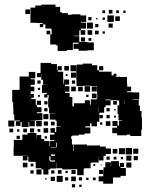

<svg xmlns="http://www.w3.org/2000/svg" viewBox="-20 -797 663 833"><path d="M165 -697H141V-698H112V-764H133V-773H159V-777H221V-767H241V-744H248V-740H274V-733H291V-735H329V-730H354V-702H331V-699H353V-673H331V-666H350V-646H330V-665H324V-642H302V-640H324V-615H359V-613H387V-579H359V-577H321V-585H299V-607H321V-612H297V-609H296V-580H270V-576H230V-600H224V-604H198V-648H204V-669H203V-673H177V-691H167V-679H153V-693H165ZM90 -756H110V-736H90ZM452 -754H468V-738H452ZM424 -752H436V-740H424ZM484 -752H496V-740H484ZM515 -751H525V-741H515ZM446 -730H474V-702H446ZM480 -726H500V-706H480ZM363 -723H377V-709H363ZM425 -721H435V-711H425ZM397 -719H403V-713H397ZM357 -699H383V-673H357ZM469 -695V-677H451V-695ZM393 -693H407V-679H393ZM360 -666H380V-646H360ZM182 -648V-664H198V-648ZM392 -664H408V-648H392ZM435 -651H425V-661H435ZM349 -635V-617H331V-635ZM376 -632V-620H364V-632ZM594 -288H596V-234H593V-207H545V-213H530V-210H488V-219H467V-243H488V-250H468V-272H490V-252H496V-274H510V-276H494V-302H490V-340H497V-361H489V-362H460V-365H438V-362H460V-340H438V-332H432V-308H411V-269H401V-249H377V-262H371V-249H350V-244H372V-218H347V-213H321V-209H294V-206H289V-194H292V-170H298V-141H300V-170H358V-165H364V-166H414V-161H439V-153H461V-129H439V-121H429V-101H409V-116H408V-92H379V-91H373V-67H346V-64H343V-37H315V-63H288V-62H250V-67H225V-91H224V-66H198V-62H190V-40H168V-62H160V-67H135V-94H132V-95H103V-118H99V-101H79V-121H96V-122H79V-121H39V-161H40V-190H77V-213H100V-220H138V-197H139V-211H159V-194H172V-185H193V-163H195V-185H216V-189H197V-213H216V-221H199V-241H219V-224H224V-246H244V-248H226V-273H221V-278H196V-304H219V-305H193V-331H189V-371H191V-385H186V-374H172V-388H183V-394H162V-428H183V-429H167V-451H159V-478H158V-462H140V-480H156V-524H202V-519H227V-493H230V-510H248V-492H231V-486H254V-457H255V-434H258V-452H280V-430H262V-423H281V-399H262V-394H282V-376H294V-336H301V-349H348V-362H370V-343H374V-366H400V-370H402V-393H401V-424H372V-425H346V-424H312V-453H311V-488H286V-514H312V-489H313V-517H339V-521H379V-514H402V-492H410V-486H464V-470H473V-477H485V-465H478V-464H502V-463H531V-434H532V-421H549V-401H532V-397H555V-396H584V-366H556V-364H582V-339H587V-316H594ZM259 -511H279V-491H259ZM410 -510H428V-492H410ZM49 -271H66V-274H42V-300H38V-329H37V-355H33V-407H65V-465H105V-485H133V-457H113V-453H131V-429H113V-421H129V-401H113V-389H127V-373H116V-367H135V-342H140V-332H160V-310H140V-306H164V-276H136V-274H112V-273H131V-249H107V-268H104V-246H74V-268H69V-251H49ZM288 -482H310V-460H288ZM273 -475V-467H265V-475ZM142 -448H156V-434H142ZM292 -434V-448H306V-434ZM347 -423H371V-399H347ZM378 -422H400V-400H378ZM309 -401H289V-421H309ZM319 -401V-421H339V-401ZM144 -416H154V-406H144ZM399 -391V-371H379V-391ZM111 -387H110V-378H111ZM364 -386V-376H354V-386ZM153 -385V-377H145V-385ZM522 -346V-361H521V-346ZM140 -360H158V-342H140ZM471 -359H487V-343H471ZM172 -358H186V-344H172ZM405 -313H406V-332H405ZM186 -314H172V-328H186ZM442 -328H456V-314H442ZM476 -318V-324H482V-318ZM190 -280H168V-302H190ZM412 -298H426V-284H412ZM456 -284H442V-298H456ZM483 -287H475V-295H483ZM16 -274H42V-248H16ZM137 -273H161V-249H137ZM459 -251H439V-271H459ZM170 -252V-270H188V-252ZM201 -253V-269H217V-253ZM424 -266V-256H414V-266ZM169 -241H189V-221H169ZM128 -240V-222H110V-240ZM37 -223H21V-239H37ZM97 -239V-223H81V-239ZM155 -237V-225H143V-237ZM54 -226V-236H64V-226ZM66 -194H52V-208H66ZM184 -206V-196H174V-206ZM223 -158H226V-178H223ZM201 -155H222V-157H201ZM553 -127H525V-155H553ZM496 -154H522V-128H496ZM580 -130H558V-152H580ZM469 -151H489V-131H469ZM219 -127H201V-121H219ZM550 -100H528V-122H550ZM578 -102H560V-120H578ZM194 -119V-100H198V-96H219V-101H199V-119ZM442 -104V-118H456V-104ZM485 -117V-105H473V-117ZM514 -116V-106H504V-116ZM518 -72H503V-68H526V-34H503V-27H470V0H428V-10H408V-32H428V-42H429V-71H437V-93H461V-75H462V-98H496V-75H500V-90H518ZM550 -70H528V-92H550ZM99 -71H79V-91H99ZM113 -75V-87H125V-75ZM385 -77V-85H393V-77ZM417 -79V-83H421V-79ZM160 -40H138V-62H160ZM290 -42V-60H308V-42ZM410 -42V-60H428V-42ZM231 -43V-59H247V-43ZM126 -44H112V-58H126ZM202 -44V-58H216V-44ZM264 -46V-56H274V-46ZM252 -8H226V-34H252ZM309 -11H289V-31H309ZM218 -12H200V-30H218ZM276 -14H262V-28H276ZM336 -14H322V-28H336ZM395 -15H383V-27H395ZM364 -16H354V-26H364ZM182 -18H176V-24H182ZM306 16H292V2H306ZM334 14H324V4H334Z"/></svg>

Font: Rubik-Storm
Style: Regular
Weight: 400
Designer: NaN (generative design), Hubert & Fischer (Rubik source font outlines)
Foundry: NaN, Hubert & Fischer
Version: Version 1.000